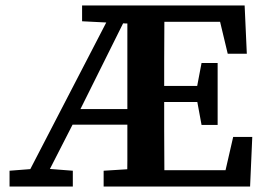

<svg xmlns="http://www.w3.org/2000/svg" viewBox="-20 -684 983 704"><path d="M446 0Q447 -47 447 -94.5Q447 -142 447 -190Q447 -238 447 -286V-664H583Q583 -614 582.5 -563Q582 -512 582 -461Q582 -410 582 -358V-311Q582 -258 582 -206Q582 -154 582.5 -102.5Q583 -51 583 0ZM15 0V-58L118 -66H144L247 -58V0ZM719 -226 700 -329V-353L719 -453H778V-226ZM815 -487 787 -604H520V-664H877L885 -487ZM517 0V-60H807L835 -182H905L897 0ZM281 -606V-664H497V-598H440ZM360 0V-58L488 -66H502V0ZM58 0 402 -664H464L263 -260L130 0ZM223 -227V-284H498V-227ZM515 -310V-369H741V-310Z"/></svg>

Font: Source Serif 4 SemiBold
Style: Regular
Weight: 600
Designer: Frank Grießhammer
Foundry: Adobe Systems Incorporated
Version: Version 4.004;hotconv 1.0.116;makeotfexe 2.5.65601